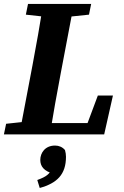

<svg xmlns="http://www.w3.org/2000/svg" viewBox="-42 -677 627 967"><path d="M-22.3 0H129.7L142.6 -68.6H128.1L-11.2 -53.6L-22.3 0ZM55.5 0H209.2C226 -103 244.7 -207 264.4 -310.7L330.2 -657.1H175.8C159.1 -554.1 141.1 -450.1 121.4 -347.1L55.5 0ZM88.2 -603.2 225 -588.2H262.6L406.2 -603.2L417.1 -657.1H99.1L88.2 -603.2ZM129.7 0H482.7L526.8 -195.9H450.8L377.6 0L462.1 -57.2H140.9L129.7 0ZM290.3 112.7C290.3 101 288.5 90.4 285.3 78.7C272.4 63.5 254.8 56.1 235.2 56.1C185.3 56.1 160.9 93 160.9 128.4C160.9 160.6 179 185.3 229.1 198.5L226.2 165.1C205.3 200.7 195.2 211.4 145.8 229.6L158.1 269.7C244.5 245.9 290.3 202 290.3 112.7Z"/></svg>

Font: Source Serif 4 Variable
Style: Italic
Weight: 400
Italic angle: -12°
Designer: Frank Grießhammer
Foundry: Adobe Systems Incorporated
Version: Version 4.004;hotconv 1.0.116;makeotfexe 2.5.65601